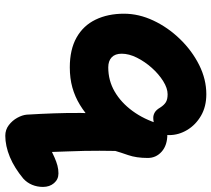

<svg xmlns="http://www.w3.org/2000/svg" viewBox="-58 -502 819 744"><g transform="rotate(90 352.0 -129.5)"><path d="M505.6 260Q482.2 260 464.3 246.3Q446.4 232.6 435.9 213.4Q425.4 194.2 423.8 177.2Q422.2 148.2 420.8 122.4Q419.4 96.6 418.7 71.6Q418 46.6 417.4 20.8Q416.8 -5 417.2 -32.7Q417.6 -60.4 418.8 -91.8L447.6 -76.6Q417.6 -48.6 385.8 -29.2Q354 -9.8 318.5 0.1Q283 10 240.6 10Q171.6 10 125.2 -16Q78.8 -42 55.7 -89.7Q32.6 -137.4 32.6 -200Q32.6 -257.4 59.1 -313.8Q85.6 -370.2 130.8 -416.9Q176 -463.6 231.4 -491.3Q286.8 -519 344.6 -519Q392.6 -519 428 -498.4Q463.4 -477.8 483.2 -444.7Q503 -411.6 503 -375.2Q503 -350.6 483.3 -332Q463.6 -313.4 435.8 -313.4Q425 -313.4 414.9 -319.4Q404.8 -325.4 396.2 -340.4Q386.4 -355.6 375.4 -362.3Q364.4 -369 344.6 -369Q321.4 -369 294 -351.9Q266.6 -334.8 242.5 -307.8Q218.4 -280.8 203 -250Q187.6 -219.2 187.6 -191Q187.6 -165.6 201.6 -152.3Q215.6 -139 240.6 -139Q291.6 -139 334.3 -163.8Q377 -188.6 409.6 -233.1Q442.2 -277.6 460 -336.6Q464.6 -351 474.1 -359.5Q483.6 -368 499.6 -368Q542.2 -368 566.9 -346.2Q591.6 -324.4 591.6 -292Q591.6 -248 580.5 -216.1Q569.4 -184.2 564.4 -166.4Q564 -134 563.7 -105.2Q563.4 -76.4 564.2 -46.7Q565 -17 566.2 18.3Q567.4 53.6 569 99L550.6 87.4Q573 76.6 589.7 69.2Q606.4 61.8 621.2 57.9Q636 54 651.4 54Q674.4 54 689.1 71.1Q703.8 88.2 703.8 114Q703.8 136.6 695.6 156.2Q687.4 175.8 671.6 190.2Q651.6 206.8 630.6 220Q609.6 233.2 588 242.2Q566.4 251.2 545.5 255.6Q524.6 260 505.6 260Z"/></g></svg>

Font: Shantell Sans Light
Style: Regular
Weight: 300
Designer: Stephen Nixon, Anya Danilova, Shantell Martin
Foundry: Arrow Type
Version: Version 1.011;[c5ecc13dd]